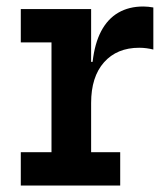

<svg xmlns="http://www.w3.org/2000/svg" viewBox="-20 -571 509 591"><path d="M260.5 -102.5H350V0H44V-102.5H138.5V-440.5H44V-543H260.5ZM452 -418.5Q442 -421 431 -422.5Q420 -424 408.5 -424Q340 -424 300.2 -379.2Q260.5 -334.5 260.5 -254L237 -380.5H265Q271.5 -437.5 291.5 -475.2Q311.5 -513 344.2 -532Q377 -551 421 -551Q429 -551 436.5 -550.2Q444 -549.5 452 -548Z"/></svg>

Font: Hepta Slab ExtraLight SemiBold
Style: Regular
Weight: 600
Version: Version 1.102